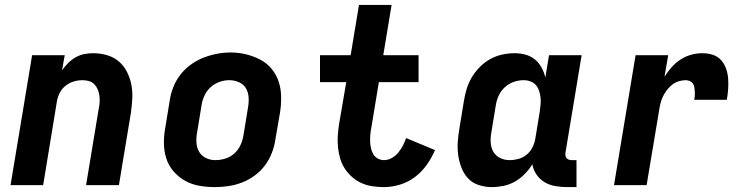

<svg xmlns="http://www.w3.org/2000/svg" viewBox="-20 -755 3040 783"><path d="M23 0 111 -530H244L233 -468Q244 -484 258 -498Q272 -512 289 -521.5Q306 -531 324 -534.5Q342 -538 360 -538Q389 -538 416.5 -530Q444 -522 464.5 -504.5Q485 -487 497.5 -462.5Q510 -438 515.5 -410.5Q521 -383 519.5 -354Q518 -325 514 -296L465 0H331L383 -314Q386 -327 386.5 -340.5Q387 -354 385 -367Q383 -380 378 -391.5Q373 -403 364 -412Q355 -421 342.5 -424.5Q330 -428 316 -428Q298 -428 280 -422.5Q262 -417 247 -405Q232 -393 223.5 -376Q215 -359 212 -341L156 0Z M856 8Q824 8 792.5 2.5Q761 -3 734.5 -18Q708 -33 688 -56Q668 -79 658.5 -108Q649 -137 648.5 -169.5Q648 -202 654 -234L672 -344Q676 -372 686.5 -399Q697 -426 715 -449.5Q733 -473 757.5 -491Q782 -509 809 -519.5Q836 -530 864 -535.5Q892 -541 920 -541Q953 -541 983.5 -533.5Q1014 -526 1041 -512Q1068 -498 1087.5 -474.5Q1107 -451 1116.5 -422Q1126 -393 1126.5 -360.5Q1127 -328 1122 -296L1103 -186Q1099 -158 1088.5 -131Q1078 -104 1060.5 -80.5Q1043 -57 1018.5 -39Q994 -21 966.5 -10.5Q939 0 911 4Q883 8 856 8ZM858 -102Q879 -102 899.5 -108.5Q920 -115 936 -129.5Q952 -144 961 -164Q970 -184 973 -204L991 -314Q995 -335 994 -356Q993 -377 983.5 -394Q974 -411 955 -419.5Q936 -428 915 -428Q895 -428 875 -421Q855 -414 839 -399.5Q823 -385 814 -365.5Q805 -346 802 -326L784 -216Q780 -195 781 -174.5Q782 -154 791.5 -137Q801 -120 819 -111Q837 -102 858 -102Z M1546 8Q1522 8 1498.5 4.5Q1475 1 1454 -8.5Q1433 -18 1416 -33Q1399 -48 1386.5 -67Q1374 -86 1367.5 -108Q1361 -130 1358.5 -153.5Q1356 -177 1357.5 -201Q1359 -225 1363 -250L1392 -420H1285V-530H1410L1444 -735H1577L1543 -530H1687V-420H1525L1494 -232Q1491 -218 1490 -204Q1489 -190 1489.5 -176.5Q1490 -163 1493 -150Q1496 -137 1502.5 -126Q1509 -115 1520.5 -108.5Q1532 -102 1546 -102Q1562 -102 1577.5 -110.5Q1593 -119 1604 -132.5Q1615 -146 1623 -161Q1631 -176 1636 -192L1754 -143Q1741 -112 1720.5 -83Q1700 -54 1672 -33Q1644 -12 1611 -2Q1578 8 1546 8Z M1985 8Q1958 8 1932 -0.5Q1906 -9 1888.5 -28Q1871 -47 1861.5 -72Q1852 -97 1848.5 -123.5Q1845 -150 1847 -178Q1849 -206 1854 -234L1872 -344Q1876 -369 1883.5 -393.5Q1891 -418 1904.5 -440.5Q1918 -463 1937.5 -482.5Q1957 -502 1980 -514.5Q2003 -527 2028.5 -532.5Q2054 -538 2079 -538Q2102 -538 2123.5 -532Q2145 -526 2161.5 -512.5Q2178 -499 2188.5 -479.5Q2199 -460 2204 -439L2219 -530H2352L2286 -132Q2285 -126 2286 -120Q2287 -114 2290.5 -110Q2294 -106 2299.5 -104Q2305 -102 2311 -102H2331V8H2293Q2269 8 2245 4Q2221 0 2201 -12Q2181 -24 2168 -43Q2155 -62 2151 -85Q2138 -64 2120 -45.5Q2102 -27 2080 -14.5Q2058 -2 2033.5 3Q2009 8 1985 8ZM2058 -102Q2076 -102 2094.5 -107Q2113 -112 2128 -124.5Q2143 -137 2151.5 -154Q2160 -171 2163 -189L2181 -299Q2183 -314 2184.5 -328.5Q2186 -343 2184.5 -357Q2183 -371 2178.5 -384.5Q2174 -398 2165.5 -408Q2157 -418 2143.5 -423Q2130 -428 2115 -428Q2095 -428 2075 -421Q2055 -414 2039 -399.5Q2023 -385 2014 -365.5Q2005 -346 2002 -326L1984 -216Q1980 -195 1981 -174.5Q1982 -154 1991.5 -137Q2001 -120 2019 -111Q2037 -102 2058 -102Z M2484 0 2572 -530H2705L2690 -442Q2703 -463 2719.5 -481.5Q2736 -500 2756.5 -513Q2777 -526 2799.5 -532Q2822 -538 2845 -538Q2867 -538 2887 -531.5Q2907 -525 2920.5 -510Q2934 -495 2941 -475Q2948 -455 2949.5 -434.5Q2951 -414 2949.5 -392Q2948 -370 2944 -348H2811Q2813 -357 2813.5 -365.5Q2814 -374 2813.5 -383Q2813 -392 2811.5 -400Q2810 -408 2805.5 -414.5Q2801 -421 2793 -424.5Q2785 -428 2777 -428Q2762 -428 2747.5 -423.5Q2733 -419 2721 -409.5Q2709 -400 2699.5 -387.5Q2690 -375 2683.5 -361.5Q2677 -348 2673.5 -333.5Q2670 -319 2668 -305L2617 0Z"/></svg>

Font: Iosevka Curly XBdEx
Style: Italic
Weight: 800
Width: 7
Italic angle: -9°
Monospace: yes
Designer: Belleve Invis
Foundry: Belleve Invis
Version: Version 11.1.0; ttfautohint (v1.8.3)